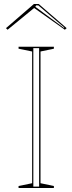

<svg xmlns="http://www.w3.org/2000/svg" viewBox="-20 -942 363 962"><path d="M250 -708V-698L183 -684V-24L250 -10V0H73V-10L141 -24V-684L73 -698V-708ZM147 -7H176V-701H147ZM18 -793 10 -801 150 -922H174L314 -801L305 -793L151 -902ZM302 -804 172 -915H161L157 -908L300 -802Z"/></svg>

Font: Kalnia Glaze Thin ExtraLight
Style: Regular
Weight: 250
Version: Version 1.110